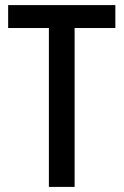

<svg xmlns="http://www.w3.org/2000/svg" viewBox="-20 -785 486 754"><path d="M273 -51H172V-675H12V-765H433V-675H273Z"/></svg>

Font: Noto Sans Tamil UI Condensed Medium
Style: Regular
Weight: 500
Width: 3
Designer: Jelle Bosma - Monotype Design Team
Foundry: Monotype Imaging Inc.
Version: Version 2.004; ttfautohint (v1.8.4.7-5d5b)